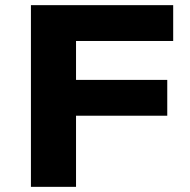

<svg xmlns="http://www.w3.org/2000/svg" viewBox="-20 -725 737 745"><path d="M100 0V-705H652V-566H275V-415H629V-276H275V0Z"/></svg>

Font: Nunito Sans 7pt SemiExpanded ExtraBold
Style: Regular
Weight: 800
Width: 6
Designer: Vernon Adams
Foundry: Vernon Adams
Version: Version 3.101;gftools[0.9.27]